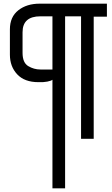

<svg xmlns="http://www.w3.org/2000/svg" viewBox="-20 -757 613 1047"><path d="M266 -322Q258 -316 238 -312Q218 -308 189 -309Q114 -309 74 -351.5Q34 -394 34 -459V-597Q34 -665 80 -701Q126 -737 196 -737H563V-666H491V0H422V-668H335V270H266ZM266 -378V-668H200Q103 -668 103 -581V-469Q103 -415 134 -396.5Q165 -378 200 -378Z"/></svg>

Font: Exo Medium
Style: Regular
Weight: 500
Designer: Natanael Gama
Foundry: Natanael Gama
Version: Version 1.500; ttfautohint (v1.6)